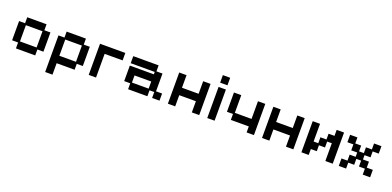

<svg xmlns="http://www.w3.org/2000/svg" viewBox="2 -1581 5532 2712"><g transform="rotate(20 2767.5 -224.5)"><path d="M150 12V-77H60V-366H150V-456H440V-366H531V-77H440V12ZM170 -100H420V-344H170Z M652 184V-366H742V-456H1032V-366H1123V-77H1032V12H762V184ZM762 -100H1012V-344H762Z M1244 12V-456H1624V-344H1354V12Z M1836 12V-77H1745V-310H2106V-346H1745V-452H2126V-362H2217V-95H2308V12H2197V-77H2126V12ZM1855 -95H2106V-202H1855Z M2434 12V-457H2544V-268H2794V-457H2905V12H2794V-156H2544V12Z M3026 12V-456H3136V12ZM3026 -520V-633H3136V-520Z M3618 13V-77H3348V-166H3257V-456H3367V-190H3618V-456H3728V13Z M3849 12V-457H3959V-268H4209V-457H4320V12H4209V-156H3959V12Z M4441 12V-456H4551V-190H4621V-279H4712V-366H4801V-456H4912V12H4801V-255H4731V-166H4640V-77H4551V12Z M5003 12V-100H5093V-190H5183V-255H5093V-344H5003V-456H5113V-366H5202V-279H5274V-366H5363V-456H5474V-344H5383V-255H5293V-190H5383V-100H5474V12H5363V-77H5274V-166H5202V-77H5113V12Z"/></g></svg>

Font: Pixelify Sans Medium
Style: Regular
Weight: 500
Designer: Stefie Justprince
Foundry: Typecalism Foundryline
Version: Version 1.000;February 13, 2025;FontCreator 15.0.0.3015 64-b